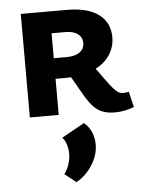

<svg xmlns="http://www.w3.org/2000/svg" viewBox="-55 -517 666 874"><g transform="rotate(-5 278.0 -80.5)"><path d="M73 0V-473H284Q379 -473 429 -435.5Q479 -398 479 -331Q479 -284 452 -246Q425 -208 373.5 -186.5Q322 -165 249 -165H145V-259H264Q302 -259 323.5 -274.5Q345 -290 345 -316Q345 -342 325 -357.5Q305 -373 268 -373H205V0ZM461 11Q425 11 400.5 0Q376 -11 356.5 -34.5Q337 -58 316 -96L265 -185L372 -221L429 -142Q449 -114 462 -99.5Q475 -85 484.5 -79.5Q494 -74 506 -74Q513 -74 519.5 -75Q526 -76 532 -77L549 -6Q526 3 504 7Q482 11 461 11ZM259 312 207 271Q222 251 229.5 227Q237 203 237 181Q237 156 230 136Q223 116 212 105L316 47Q339 66 350 92.5Q361 119 361 149Q361 196 332.5 241.5Q304 287 259 312Z"/></g></svg>

Font: Ysabeau SC ExtraBold
Style: Regular
Weight: 800
Designer: Christian Thalmann (Catharsis Fonts)
Version: Version 2.001;gftools[0.9.30]; featfreeze: smcp